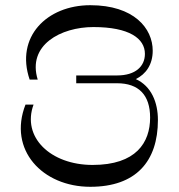

<svg xmlns="http://www.w3.org/2000/svg" viewBox="-20 -720 687 738"><path d="M502 -416C541 -435 567 -472 567 -525C567 -611 495 -700 327 -700C160 -700 38 -578 94 -414H125C84 -547 214 -616 339 -616C477 -616 537 -572 537 -513C537 -465 501 -430 430 -430H273V-400H430C513 -400 557 -355 557 -268C557 -172 503 -86 336 -86C174 -86 63 -193 109 -318H78C10 -144 143 -2 327 -2C502 -2 587 -99 587 -259C587 -326 562 -389 502 -416Z"/></svg>

Font: Space Cowgirl
Style: Regular
Weight: 400
Designer: Valery Marier
Foundry: Valery Marier
Version: Version 1.000;hotconv 1.0.109;makeotfexe 2.5.65596